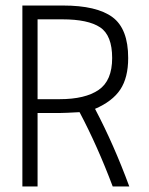

<svg xmlns="http://www.w3.org/2000/svg" viewBox="-20 -675 540 695"><path d="M268 -269Q214 -266 198 -266H116V0H61V-655H208Q330 -655 387 -613Q444 -571 444 -465Q444 -394 415.5 -351Q387 -308 324 -281Q392 -152 448 0H388Q333 -146 268 -269ZM206 -605H116V-316H196Q288 -316 337 -349.5Q386 -383 386 -465Q386 -547 342.5 -576Q299 -605 206 -605Z"/></svg>

Font: Lekton
Style: Regular
Weight: 400
Designer: Paolo Mazzetti, Luciano Perondi, Raffaele Flato, Elena Papassissa, Emilio Macchia, Michela Povoleri, Tobias Seemiller, R
Version: Version 34.000